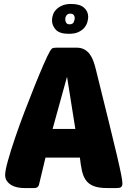

<svg xmlns="http://www.w3.org/2000/svg" viewBox="-20 -951 659 971"><path d="M366 -710Q391 -710 407.5 -700.5Q424 -691 435 -675.5Q446 -660 453 -640Q460 -620 465 -599Q505 -437 531 -332Q557 -227 572 -162.5Q587 -98 593 -67Q599 -36 599 -24Q599 -10 592.5 -5Q586 0 572 0H521Q478 0 452.5 -10.5Q427 -21 413.5 -41Q400 -61 394 -89.5Q388 -118 384 -154H210L177 -16Q172 0 154 0H101Q85 0 68 -3.5Q51 -7 37.5 -15Q24 -23 15 -35.5Q6 -48 6 -66Q6 -88 20 -138Q34 -188 55.5 -251.5Q77 -315 103.5 -384.5Q130 -454 155 -516Q180 -578 200.5 -625Q221 -672 232 -691Q240 -705 246.5 -707.5Q253 -710 271 -710ZM246 -299H361L319 -563ZM340 -931Q383 -931 404.5 -912.5Q426 -894 426 -866Q426 -855 422 -840Q418 -825 407 -811.5Q396 -798 377 -789Q358 -780 328 -780Q281 -780 262 -801Q243 -822 243 -848Q243 -863 248.5 -878Q254 -893 266 -904.5Q278 -916 296 -923.5Q314 -931 340 -931ZM336 -882Q322 -882 316 -873Q310 -864 310 -853Q310 -843 315 -835.5Q320 -828 332 -828Q348 -828 353 -839.5Q358 -851 358 -859Q358 -869 352.5 -875.5Q347 -882 336 -882Z"/></svg>

Font: PoetsenOne
Style: Regular
Weight: 400
Designer: Rodrigo Fuenzalida, Pablo Impallari
Foundry: Pablo Impallari, Rodrigo Fuenzalida
Version: Version 1.000; ttfautohint (v0.8) -G 200 -r 50